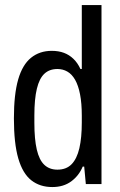

<svg xmlns="http://www.w3.org/2000/svg" viewBox="-20 -744 487 776"><path d="M191.3 12Q141.2 12 106.4 -15.4Q71.7 -42.7 53.9 -103.7Q36.2 -164.8 36.2 -265.5Q36.2 -362.5 53.4 -422.5Q70.7 -482.5 105.4 -510.5Q140.1 -538.5 189.1 -538.5Q216.7 -538.5 238.2 -530.5Q259.8 -522.5 276.7 -506.2Q293.7 -490 305.1 -465.2H310.6V-723.5H390.2V0H326.9L320.3 -70.7H314.3Q299.3 -34.3 268.1 -11.1Q236.8 12 191.3 12ZM212.1 -58.3Q248.1 -58.3 269.5 -80.4Q290.9 -102.5 300.8 -145.1Q310.6 -187.7 310.6 -248.8V-275.9Q310.6 -327 303.5 -362.9Q296.5 -398.8 283.5 -421.6Q270.5 -444.3 252.2 -454.7Q234 -465.1 212.1 -465.1Q179.9 -465.1 159.5 -446.1Q139 -427.1 129 -385.5Q118.9 -343.9 118.9 -277.4V-247.9Q118.9 -181.5 128.7 -139.4Q138.5 -97.2 159.2 -77.8Q179.9 -58.3 212.1 -58.3Z"/></svg>

Font: Archivo SemiBold Condensed
Style: Regular
Weight: 600
Width: 3
Version: Version 2.001